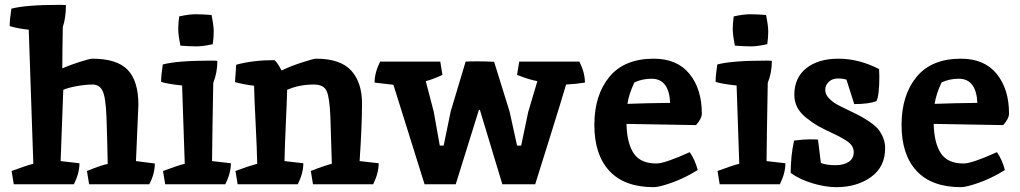

<svg xmlns="http://www.w3.org/2000/svg" viewBox="-20 -763 4225 795"><path d="M229 -743 253 -742Q253 -690 240 -651Q238 -537 238 -480Q270 -494 311 -507Q352 -520 362 -520Q464 -520 508.5 -474Q553 -428 553 -329Q553 -319 543 -96L621 -86Q621 -43 598 0H349L340 -55Q407 -82 426 -84Q424 -192 421 -275.5Q418 -359 405 -386Q392 -413 363.5 -413Q335 -413 298.5 -406.5Q262 -400 242 -391L231 -96L309 -87Q309 -46 286 0H37L28 -55Q90 -78 118 -85L99 -640Q52 -645 20 -655Q20 -680 27 -727Q86 -743 229 -743Z M856 -512Q875 -512 880 -511Q880 -462 863 -420Q859 -204 858 -96L936 -87Q936 -46 913 0H664L655 -55Q717 -78 745 -85L734 -409Q675 -415 647 -424Q647 -449 654 -496Q713 -512 856 -512ZM856 -701Q865 -656 865 -632.5Q865 -609 861 -580Q821 -571 793.5 -571Q766 -571 727 -574Q718 -619 718 -642.5Q718 -666 722 -695Q762 -704 789.5 -704Q817 -704 856 -701Z M1469 -96 1548 -87Q1548 -46 1525 0H1276L1267 -55Q1314 -74 1354 -85Q1351 -200 1348 -278.5Q1345 -357 1333 -385Q1321 -413 1280 -413Q1218 -413 1169 -391Q1168 -348 1163.5 -250.5Q1159 -153 1158 -96L1236 -87Q1236 -46 1213 0H964L955 -55Q1005 -74 1045 -85Q1044 -145 1038.5 -251Q1033 -357 1032 -408Q995 -412 953 -423L958 -495Q1028 -514 1116 -514Q1127 -507 1146 -471Q1180 -488 1229 -504Q1278 -520 1289 -520Q1389 -520 1434 -471Q1479 -422 1479 -334Q1479 -246 1469 -96Z M1908 -508Q1921 -509 1958.5 -509Q1996 -509 2026 -507L2090 -301L2121 -160H2138L2167 -299L2205 -427Q2171 -433 2121 -453L2130 -508H2379Q2402 -462 2402 -421Q2363 -415 2324 -413Q2301 -335 2253.5 -183.5Q2206 -32 2196 0H2060L1967 -308H1963L1867 0H1738L1609 -412L1531 -421Q1531 -462 1554 -508H1803L1812 -453Q1771 -434 1743 -427L1776 -300L1801 -160H1817L1846 -301Z M2698 -86Q2732 -86 2836 -133Q2858 -101 2869 -59Q2814 -25 2761.5 -6.5Q2709 12 2687 12Q2566 12 2503.5 -55Q2441 -122 2441 -245.5Q2441 -369 2503 -444.5Q2565 -520 2687 -520Q2784 -520 2835 -457Q2886 -394 2886 -293Q2886 -272 2862 -245L2574 -250Q2576 -170 2604 -128Q2632 -86 2698 -86ZM2678 -437Q2640 -437 2607 -422Q2584 -374 2578 -333Q2656 -336 2755 -337Q2750 -437 2678 -437Z M3152 -512Q3171 -512 3176 -511Q3176 -462 3159 -420Q3155 -204 3154 -96L3232 -87Q3232 -46 3209 0H2960L2951 -55Q3013 -78 3041 -85L3030 -409Q2971 -415 2943 -424Q2943 -449 2950 -496Q3009 -512 3152 -512ZM3152 -701Q3161 -656 3161 -632.5Q3161 -609 3157 -580Q3117 -571 3089.5 -571Q3062 -571 3023 -574Q3014 -619 3014 -642.5Q3014 -666 3018 -695Q3058 -704 3085.5 -704Q3113 -704 3152 -701Z M3620 -477 3621 -446Q3621 -368 3609 -344Q3576 -332 3517 -332L3485 -433Q3472 -438 3449 -438Q3426 -438 3411.5 -424Q3397 -410 3397 -391Q3397 -372 3412 -356.5Q3427 -341 3443 -332Q3459 -323 3489.5 -308.5Q3520 -294 3535.5 -286Q3551 -278 3575.5 -262Q3600 -246 3613 -232Q3645 -194 3645 -149Q3645 -72 3586.5 -30Q3528 12 3443 12Q3398 12 3344.5 -4Q3291 -20 3254 -47Q3254 -119 3268 -181Q3308 -186 3333 -186Q3358 -186 3367 -185L3379 -88Q3404 -79 3439 -79Q3474 -79 3494.5 -93Q3515 -107 3515 -132.5Q3515 -158 3492 -175Q3469 -192 3429 -210.5Q3389 -229 3367 -241.5Q3345 -254 3320 -274Q3269 -313 3269 -370Q3269 -441 3318.5 -480.5Q3368 -520 3452 -520Q3536 -520 3620 -477Z M3970 -86Q4004 -86 4108 -133Q4130 -101 4141 -59Q4086 -25 4033.5 -6.5Q3981 12 3959 12Q3838 12 3775.5 -55Q3713 -122 3713 -245.5Q3713 -369 3775 -444.5Q3837 -520 3959 -520Q4056 -520 4107 -457Q4158 -394 4158 -293Q4158 -272 4134 -245L3846 -250Q3848 -170 3876 -128Q3904 -86 3970 -86ZM3950 -437Q3912 -437 3879 -422Q3856 -374 3850 -333Q3928 -336 4027 -337Q4022 -437 3950 -437Z"/></svg>

Font: Inika
Style: Bold
Weight: 700
Version: Version 1.001